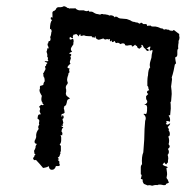

<svg xmlns="http://www.w3.org/2000/svg" viewBox="-20 -554 612 615"><path d="M555 -434 554 -439V-445L546 -451L537 -458L530 -454V-456H524Q522 -459 519 -459H516L513 -460Q512 -461 509 -460L505 -459Q501 -464 496 -463Q482 -469 478 -469H469Q464 -469 463 -472Q454 -472 451 -471Q451 -477 447 -477H439Q434 -482 431 -481Q428 -477 425 -479L422 -481L419 -482H416L413 -483Q408 -485 407 -484L402 -486L397 -489Q392 -491 386 -493Q368 -495 364 -495L359 -497L355 -500Q348 -502 347 -498Q345 -503 340 -504Q335 -506 330 -504Q327 -507 322 -507L317 -508H312Q305 -511 301 -507L297 -508L292 -509Q288 -509 283 -512L278 -515Q277 -516 274 -516.5Q271 -517 270 -517Q268 -515 266 -517L265 -519L263 -520Q258 -516 248 -521H233Q225 -523 221 -528Q220 -527 216 -527H212Q205 -528 203 -526L201 -528Q197 -527 193 -531L189 -533Q187 -534 184 -534L180 -532L175 -531H166Q160 -529 159 -524L155 -520Q146 -518 148 -509V-502Q149 -499 147 -497Q144 -501 143 -498Q142 -496 143 -492L147 -490Q140 -483 140 -460L144 -462Q143 -458 146 -455Q144 -451 144 -447L143 -441L141 -436V-433L142 -430Q142 -425 140 -423Q133 -422 135 -416Q131 -415 133 -408L135 -404L136 -399H131Q132 -395 129 -388Q133 -379 131 -373Q135 -369 133 -364V-363L134 -361Q136 -360 134 -358H123Q124 -355 126 -355L129 -354Q132 -354 131 -350Q128 -350 128 -346L127 -343L124 -341L125 -337L126 -333L124 -329L122 -325Q120 -320 118 -319L119 -315V-311Q120 -306 122 -305L123 -298V-293L121 -291L120 -288Q118 -284 119 -282L113 -280L109 -279Q107 -277 108 -270Q105 -266 108 -258L111 -252L114 -247Q110 -231 116 -226Q115 -223 117 -222L119 -220L120 -218L116 -217L114 -218Q112 -220 105 -212Q110 -207 108 -202L107 -200V-197Q109 -191 111 -188Q103 -188 102 -184L101 -180L100 -174Q105 -172 106 -167L105 -161Q104 -157 106 -155Q100 -148 104 -141Q94 -129 96 -115L94 -109L91 -103Q89 -94 98 -93Q96 -90 94 -86V-82L93 -79L92 -76L90 -73Q88 -70 90 -67Q89 -60 94 -60Q88 -54 90 -52Q84 -48 87 -44Q90 -39 95 -42L107 -29L118 -16Q132 -18 136 -22L138 -15Q142 -8 151 -11Q157 -14 159 -22H166Q171 -22 172 -26Q170 -28 170 -31V-34Q172 -36 165 -42L169 -44Q167 -46 165 -50Q169 -50 171 -55L172 -59L174 -63Q172 -65 174 -68L175 -71V-83Q176 -87 171 -91Q176 -96 176 -105V-114L174 -122L177 -121L179 -120L180 -128Q179 -129 177 -133Q178 -144 183 -145L181 -147L179 -148Q176 -150 176 -151H182Q179 -156 183 -160Q182 -163 180 -173Q184 -174 184 -179Q184 -182 181 -186Q180 -183 178 -179Q175 -188 179 -189L183 -190L187 -193L186 -201L184 -209L186 -208Q185 -209 185 -212L188 -215Q191 -216 192 -219L194 -226Q195 -235 199 -236L203 -238L204 -239L200 -242L197 -244L193 -248Q192 -248 192 -250Q192 -252 191 -252V-256L192 -260V-267Q188 -277 196 -285L197 -288V-290Q192 -298 199 -315Q198 -319 203 -323Q200 -329 203 -335Q194 -335 197 -341L201 -346L206 -350Q202 -353 205 -361L207 -367Q207 -371 205 -373Q209 -376 208 -380Q207 -381 201 -383Q204 -386 211 -388Q205 -395 208 -401L211 -406L215 -412V-417L216 -422Q216 -428 213 -430Q205 -425 203 -429V-433Q203 -434 205 -436L207 -434L209 -433Q211 -431 214 -432L213 -438L216 -443L217 -444Q217 -443 218 -443Q224 -446 226 -444L229 -441L232 -437Q233 -443 238 -445Q236 -439 241 -439L245 -440L249 -441Q254 -438 266 -438H272Q275 -438 276 -434Q280 -436 282 -432L283 -434L284 -436Q286 -438 287 -438Q284 -434 290 -429Q295 -426 298 -427L305 -429L311 -431Q316 -426 320 -428L323 -429Q325 -429 327 -427L328 -428L329 -429Q330 -430 332 -428V-424Q332 -423 334 -421L337 -425L338 -422L339 -419Q345 -420 348 -423Q349 -416 353 -416L356 -417H359Q363 -415 366 -413Q367 -412 369 -414L370 -415H372Q380 -416 381 -409Q384 -408 388 -408L393 -409Q399 -410 402 -409Q402 -406 403 -405Q407 -405 413 -411Q414 -408 419 -406Q419 -400 427 -398L430 -401L433 -403Q435 -406 432 -410H436L439 -405L441 -401L445 -398L448 -394Q451 -390 455 -391Q458 -394 455 -396Q453 -398 449 -398L452 -400L456 -403Q460 -406 462 -404Q459 -396 460 -391Q464 -394 468 -393H469L468 -388L466 -379L465 -369L462 -359Q458 -346 461 -338Q455 -334 454 -312Q453 -309 452.5 -303Q452 -297 452 -294V-279L454 -277Q455 -276 455 -274Q455 -271 456 -269L458 -265Q452 -264 451 -260Q450 -256 455 -253L448 -246V-240Q448 -236 449 -235Q453 -230 451 -225L447 -221L442 -219Q443 -219 446 -218L449 -217Q452 -212 451 -205V-199L450 -194Q450 -188 444 -189L441 -190L440 -188Q444 -185 446 -180Q448 -174 445 -167Q443 -143 443 -141Q443 -110 439 -66Q433 -52 435 -28Q431 -24 431 -18V4Q435 6 433 11L431 19Q437 20 437 22V27Q438 31 441 35Q449 38 453 40Q460 38 467 41L475 39Q480 38 484 39Q488 36 499 38L503 39H507Q512 39 512 35L517 33L521 31L519 26L517 21Q512 16 514 12Q516 4 515 -1L514 -8L513 -15Q513 -16 518 -18L513 -21L509 -22Q503 -24 501 -27L504 -31L506 -34Q507 -32 512 -27Q514 -29 516 -32L518 -34V-40L519 -46Q519 -52 517 -58Q521 -62 521 -68Q521 -72 518 -77Q528 -84 520 -92Q524 -105 519 -117Q524 -117 524 -125Q524 -132 520 -136Q523 -139 517 -147Q526 -155 525 -159L521 -157L518 -155Q514 -154 511 -158Q516 -160 512 -165Q515 -168 524 -164Q527 -174 520 -184L523 -185H525L526 -196L527 -206Q527 -221 526 -227L528 -229L529 -241L530 -253Q530 -263 528 -277L529 -284L530 -292Q532 -300 530 -306Q533 -314 536 -327L538 -337L540 -347Q543 -351 544 -351Q542 -359 541 -370Q549 -372 548 -382V-391Q548 -396 551 -398Q550 -404 551 -411L552 -417V-423Q555 -428 555 -434Z"/></svg>

Font: Kom-post
Style: Regular
Weight: 400
Designer: @guaschetti
Foundry: guaschetti
Version: Version 1.00 December 6, 2021, initial release